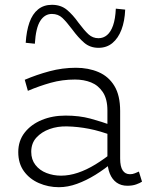

<svg xmlns="http://www.w3.org/2000/svg" viewBox="-20 -766 631 799"><path d="M510 7Q484 7 465.5 -6Q447 -19 437 -43.5Q427 -68 427 -103V-306Q427 -354 408 -382.5Q389 -411 359 -423Q329 -435 292 -435Q239 -435 191 -421.5Q143 -408 96 -388L83 -434Q132 -455 186 -469.5Q240 -484 296 -484Q348 -484 390 -466Q432 -448 456 -408.5Q480 -369 480 -304V-106Q480 -73 490.5 -57Q501 -41 521 -41Q532 -41 541.5 -45Q551 -49 558 -52L571 -10Q562 -4 546.5 1.5Q531 7 510 7ZM225 13Q181 13 142 -4Q103 -21 79.5 -53.5Q56 -86 56 -133Q56 -180 82.5 -214Q109 -248 153.5 -266.5Q198 -285 253 -285Q310 -285 356 -272.5Q402 -260 452 -242V-200Q397 -221 350.5 -230Q304 -239 259 -240Q220 -241 186.5 -229Q153 -217 131.5 -193.5Q110 -170 110 -134Q110 -102 127.5 -79.5Q145 -57 173.5 -46Q202 -35 234 -35Q268 -35 304 -47Q340 -59 377.5 -82Q415 -105 452 -135L451 -92Q415 -62 377 -38.5Q339 -15 300.5 -1Q262 13 225 13ZM390 -567Q355 -567 330.5 -588Q306 -609 281 -643Q257 -675 239.5 -691.5Q222 -708 196 -708Q166 -708 147.5 -679Q129 -650 125 -584L87 -588Q90 -637 102.5 -672.5Q115 -708 138.5 -727Q162 -746 196 -746Q233 -746 258 -725.5Q283 -705 307 -671Q331 -639 348.5 -623Q366 -607 390 -607Q410 -607 425.5 -620Q441 -633 450.5 -660Q460 -687 462 -730L501 -726Q499 -678 485.5 -642.5Q472 -607 448 -587Q424 -567 390 -567Z"/></svg>

Font: BioRhyme ExtraBold Light
Style: Regular
Weight: 300
Version: Version 1.600;gftools[0.9.33]